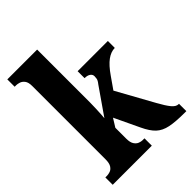

<svg xmlns="http://www.w3.org/2000/svg" viewBox="-217 -870 979 979"><g transform="rotate(-45 272.5 -380.0)"><path d="M13 0V-53H25Q34 -53 47 -57Q60 -61 69.5 -75Q79 -89 79 -118V-646Q79 -673 69 -686Q59 -699 46 -703Q33 -707 25 -707H13V-760H228V-378Q228 -360 227 -337.5Q226 -315 225 -295.5Q224 -276 223 -270L323 -414Q336 -430 337.5 -440.5Q339 -451 339 -457Q339 -470 327.5 -478Q316 -486 296 -486V-536H514V-486Q486 -486 458 -465.5Q430 -445 399 -400L355 -337L465 -138Q488 -96 505.5 -74.5Q523 -53 541 -53H544V0H533Q467 0 428 -8Q389 -16 365 -38.5Q341 -61 320 -106L256 -241L228 -196V-118Q228 -90 237.5 -76Q247 -62 259.5 -57.5Q272 -53 281 -53H295V0Z"/></g></svg>

Font: Noto Serif Tamil ExtraCondensed ExtraBold
Style: Italic
Weight: 800
Width: 2
Italic angle: -12°
Designer: Indian Type Foundry, Tom Grace, and the Monotype Design Team
Foundry: Monotype Imaging Inc.
Version: Version 2.003; ttfautohint (v1.8.4.7-5d5b)